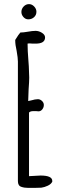

<svg xmlns="http://www.w3.org/2000/svg" viewBox="-20 -907 318 933"><path d="M84 1Q67 -4 67 -27V-608Q67 -625 61 -659Q54 -690 54 -710V-713Q71 -741 79 -749Q93 -749 116 -753Q137 -757 153 -757Q169 -757 184 -747.5Q199 -738 199 -725Q199 -695 153 -695H139Q133 -696 125 -696Q116 -696 114 -695Q114 -661 118 -613L120 -585L122 -530Q122 -511 119 -472L117 -416L131 -419Q151 -425 164 -425Q175 -425 184 -416.5Q193 -408 193 -397Q193 -385 185.5 -375.5Q178 -366 167 -366L155 -367H142Q127 -367 121 -360V-51L177 -54Q234 -54 234 -28V-24Q228 -12 212 -4.5Q196 3 181 5L148 6H117Q98 6 84 1ZM84 -849Q84 -864 95 -875.5Q106 -887 121 -887Q135 -887 146 -875.5Q157 -864 157 -850Q157 -834 145.5 -823.5Q134 -813 117 -813Q104 -813 94 -824Q84 -835 84 -849Z"/></svg>

Font: Amatic SC
Style: Bold
Weight: 700
Designer: Multiple Designers
Foundry: Vernon Adams
Version: Version 2.505